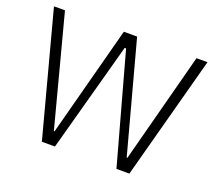

<svg xmlns="http://www.w3.org/2000/svg" viewBox="-119 -870 1164 1033"><g transform="rotate(20 463.5 -353.5)"><path d="M24 -707H87L253 -76H257L424 -707H500L670 -76H674L840 -707H903L713 0H639L466 -627H458L287 0H212Z"/></g></svg>

Font: 42dot Sans Light
Style: Regular
Weight: 300
Designer: 42dot
Version: Version 1.000